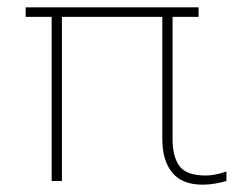

<svg xmlns="http://www.w3.org/2000/svg" viewBox="-20 -494 688 524"><path d="M533 10Q477 10 450 -23Q423 -56 423 -114V-448H149V0H121V-448H50V-474H522V-448H451V-114Q451 -66 470 -40.5Q489 -15 542 -15Q566 -15 598 -26V0Q584 4 567.5 7Q551 10 533 10Z"/></svg>

Font: Kanit Thin
Style: Regular
Weight: 250
Designer: Katatrad Team
Foundry: CadsonDemak
Version: Version 2.000; ttfautohint (v1.8.3)